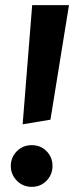

<svg xmlns="http://www.w3.org/2000/svg" viewBox="-20 -711 296 746"><path d="M68 -228 105 -691H248L176 -246ZM22 -66Q22 -100 45.5 -123.5Q69 -147 103 -147Q138 -147 161 -123.5Q184 -100 184 -66Q184 -33 161 -9Q138 15 103 15Q69 15 45.5 -9Q22 -33 22 -66Z"/></svg>

Font: Xgbmvzvtohvqztyvzapvmeyoton
Style: Regular
Weight: 500
Italic angle: -8°
Designer: Carrois Corporate & Edenspiekermann
Foundry: Carrois Corporate GbR & Edenspiekermann AG
Version: Version 2.001